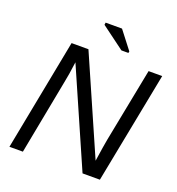

<svg xmlns="http://www.w3.org/2000/svg" viewBox="-152 -990 1027 1113"><g transform="rotate(20 361.5 -433.5)"><path d="M589 0H482L223 -591Q212 -506 202 -460L114 0H31L164 -688H268L528 -95Q543 -197 550 -233L639 -688H723ZM493 -747H450L307 -853L309 -867H410L495 -757Z"/></g></svg>

Font: Libra Sans
Style: Italic
Weight: 400
Italic angle: -12°
Foundry: Context Ltd
Version: Version 1.002